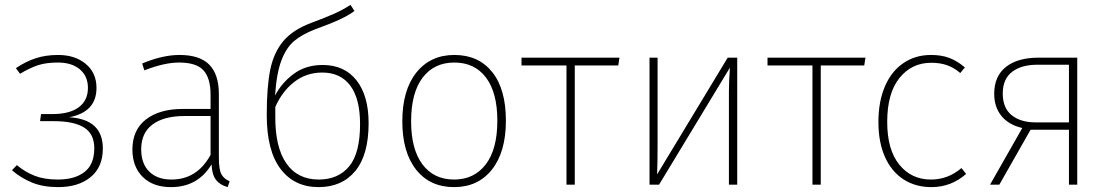

<svg xmlns="http://www.w3.org/2000/svg" viewBox="-20 -756 4544 786"><path d="M375 -396Q375 -297 263 -276Q401 -268 401 -148Q401 -72 351 -31Q301 10 218 10Q157 10 111.5 -8.5Q66 -27 29 -59L49 -80Q84 -51 123 -36Q162 -21 217 -21Q286 -21 326 -52Q366 -83 366 -149Q366 -208 324 -234Q282 -260 201 -260H144L148 -289H194Q265 -289 302.5 -317Q340 -345 340 -396Q340 -444 307 -472Q274 -500 217 -500Q169 -500 135.5 -489Q102 -478 62 -454L45 -477Q85 -504 126 -517.5Q167 -531 218 -531Q287 -531 331 -494.5Q375 -458 375 -396Z M920 -14 912 10Q880 1 864 -20Q848 -41 846 -83Q790 10 680 10Q606 10 564 -32Q522 -74 522 -144Q522 -224 577.5 -267Q633 -310 728 -310H842V-368Q842 -436 813 -468Q784 -500 713 -500Q653 -500 571 -468L562 -496Q645 -531 715 -531Q798 -531 837 -491Q876 -451 876 -371V-111Q876 -63 886 -43.5Q896 -24 920 -14ZM842 -122V-281H735Q651 -281 604.5 -246.5Q558 -212 558 -145Q558 -86 591 -53.5Q624 -21 682 -21Q787 -21 842 -122Z M1489 -252Q1489 -122 1434.5 -56Q1380 10 1284 10Q1185 10 1128.5 -64.5Q1072 -139 1072 -285Q1072 -401 1086.5 -471.5Q1101 -542 1140.5 -588.5Q1180 -635 1256 -663Q1315 -685 1349.5 -700.5Q1384 -716 1415 -736L1431 -711Q1407 -693 1369 -675.5Q1331 -658 1270 -636Q1216 -615 1184 -588Q1152 -561 1132 -508.5Q1112 -456 1106 -365Q1134 -418 1183 -454Q1232 -490 1301 -490Q1390 -490 1439.5 -427Q1489 -364 1489 -252ZM1454 -248Q1454 -352 1414 -405.5Q1374 -459 1299 -459Q1234 -459 1184.5 -420.5Q1135 -382 1107 -318V-280Q1106 -154 1152 -87.5Q1198 -21 1285 -21Q1364 -21 1409 -74.5Q1454 -128 1454 -248Z M2051 -262Q2051 -134 1994 -62Q1937 10 1839 10Q1740 10 1683.5 -61.5Q1627 -133 1627 -259Q1627 -387 1684.5 -459Q1742 -531 1840 -531Q1939 -531 1995 -461Q2051 -391 2051 -262ZM1663 -259Q1663 -145 1709.5 -83Q1756 -21 1839 -21Q1921 -21 1968.5 -83Q2016 -145 2016 -262Q2016 -377 1969.5 -438.5Q1923 -500 1840 -500Q1757 -500 1710 -438Q1663 -376 1663 -259Z M2511 -488H2333V0H2299V-488H2115V-520H2516Z M2998 0H2964V-384Q2964 -419 2968 -479L2678 0H2639V-520H2672V-165Q2672 -88 2670 -42L2959 -520H2998Z M3518 -488H3340V0H3306V-488H3122V-520H3523Z M3930 -480 3911 -457Q3887 -478 3858.5 -488.5Q3830 -499 3792 -499Q3712 -499 3662 -436.5Q3612 -374 3612 -257Q3612 -143 3661.5 -82Q3711 -21 3791 -21Q3861 -21 3916 -68L3935 -44Q3874 10 3793 10Q3728 10 3679 -21.5Q3630 -53 3603 -113Q3576 -173 3576 -257Q3576 -340 3602.5 -402Q3629 -464 3678 -497.5Q3727 -531 3791 -531Q3834 -531 3866 -519Q3898 -507 3930 -480Z M4390 -520V0H4356V-225H4199L4071 0H4033L4165 -232Q4109 -245 4079.5 -281.5Q4050 -318 4050 -372Q4050 -444 4098 -482Q4146 -520 4232 -520ZM4356 -255V-491H4231Q4163 -492 4124 -462.5Q4085 -433 4085 -373Q4085 -314 4121.5 -284.5Q4158 -255 4219 -255Z"/></svg>

Font: FiraGO UltraLight
Style: Regular
Weight: 200
Designer: bBox Type
Foundry: bBox Type GmbH
Version: Version 1.001